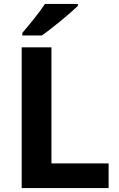

<svg xmlns="http://www.w3.org/2000/svg" viewBox="-20 -1020 605 974"><path d="M375 -990V-1000H208C179 -955 125 -890 93 -853V-840H192C243 -875 337 -953 375 -990ZM90 -66H531V-191H241V-780H90Z"/></svg>

Font: Noto Sans Malayalam UI
Style: Bold
Weight: 700
Designer: Jelle Bosma - Monotype Design Team
Foundry: Monotype Imaging Inc.
Version: Version 2.104